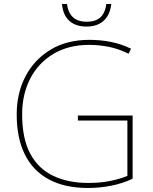

<svg xmlns="http://www.w3.org/2000/svg" viewBox="-20 -924 760 954"><path d="M367 -350H639V-36Q591 -13 533.5 -1.5Q476 10 417 10Q302 10 223 -32.5Q144 -75 103.5 -156.5Q63 -238 63 -355Q63 -461 106.5 -544.5Q150 -628 231 -677Q312 -726 424 -726Q481 -726 532.5 -715.5Q584 -705 631 -682L619 -657Q568 -682 519.5 -691.5Q471 -701 423 -701Q320 -701 245 -656Q170 -611 130 -533Q90 -455 90 -356Q90 -235 130.5 -160Q171 -85 245 -50Q319 -15 419 -15Q477 -15 525.5 -24.5Q574 -34 613 -50V-325H367ZM533 -904Q529 -868 513.5 -843Q498 -818 472 -805Q446 -792 410 -792Q356 -792 324.5 -820.5Q293 -849 288 -904H313Q316 -878 327 -858Q338 -838 359 -827Q380 -816 410 -816Q443 -816 463.5 -827Q484 -838 494.5 -858Q505 -878 508 -904Z"/></svg>

Font: Noto Sans Hebrew Thin
Style: Regular
Weight: 250
Designer: Monotype Design Team
Foundry: Monotype Imaging Inc.
Version: Version 2.003